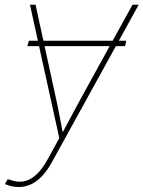

<svg xmlns="http://www.w3.org/2000/svg" viewBox="-33 -562 590 790"><path d="M486.3 -394.5 481.9 -372.1H79.6L85.9 -394.5ZM-12.7 195.3 -1.5 175.8 7.3 177.2Q38.1 189.5 65.2 184.1Q92.3 178.7 116.7 156.2Q141.1 133.8 162.1 95.2L210.9 6.3L90.3 -542.5H113.3L195.8 -164.1Q204.6 -125 211.9 -86.2Q219.2 -47.4 226.6 -8.8H220.2Q241.2 -47.4 261.7 -86.2Q282.2 -125 303.7 -164.1L512.2 -542.5H537.6L181.6 103.5Q162.6 138.2 141.1 161.4Q119.6 184.6 95.5 196Q71.3 207.5 43.9 207.5Q30.3 207.5 16.1 204.6Q2 201.7 -12.7 195.3Z"/></svg>

Font: Inter 16pt Thin
Style: Italic
Weight: 250
Italic angle: -9.3988°
Version: Version 4.001;git-66647c0bb